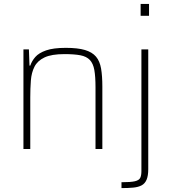

<svg xmlns="http://www.w3.org/2000/svg" viewBox="-20 -763 879 983"><path d="M100 0V-510H128L131 -427H135Q143 -451 161 -471.5Q179 -492 216 -505Q253 -518 317 -518Q378 -518 415 -507Q452 -496 471.5 -473Q491 -450 497.5 -412Q504 -374 504 -320V0H469V-315Q469 -371 463 -404.5Q457 -438 440 -456Q423 -474 391.5 -480Q360 -486 310 -486Q244 -486 208 -469Q172 -452 156.5 -421.5Q141 -391 138 -350.5Q135 -310 135 -264V0ZM700 -682V-743H743V-682ZM602 200V170Q649 170 670.5 165Q692 160 698 147.5Q704 135 704 113V-510H739V103Q739 137 730.5 157Q722 177 705 186Q688 195 662.5 197.5Q637 200 602 200Z"/></svg>

Font: Saira Thin
Style: Regular
Weight: 100
Designer: Hector Gatti with collaboration of the Omnibus-Type team
Foundry: Omnibus-Type
Version: Version 1.101